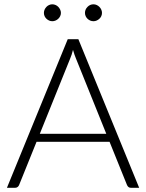

<svg xmlns="http://www.w3.org/2000/svg" viewBox="-20 -894 696 914"><path d="M486 -257 342 -614.5Q334.5 -632 327.5 -656.5Q324.5 -644.5 321 -633.8Q317.5 -623 313.5 -614L169.5 -257ZM642.5 0H603Q596 0 591.5 -3.8Q587 -7.5 584.5 -13.5L501.5 -219H154L71 -13.5Q69 -8 64 -4Q59 0 52 0H13L302.5 -707.5H353ZM270 -832.5Q270 -824.5 266.5 -817.2Q263 -810 257.5 -804.8Q252 -799.5 244.5 -796.2Q237 -793 229 -793Q221 -793 213.8 -796.2Q206.5 -799.5 201 -804.8Q195.5 -810 192.2 -817.2Q189 -824.5 189 -832.5Q189 -840.5 192.2 -848Q195.5 -855.5 201 -861.2Q206.5 -867 213.8 -870.2Q221 -873.5 229 -873.5Q237 -873.5 244.5 -870.2Q252 -867 257.5 -861.2Q263 -855.5 266.5 -848Q270 -840.5 270 -832.5ZM465.5 -832.5Q465.5 -824.5 462.2 -817.2Q459 -810 453.2 -804.8Q447.5 -799.5 440.2 -796.2Q433 -793 425 -793Q416.5 -793 409.2 -796.2Q402 -799.5 396.5 -804.8Q391 -810 387.8 -817.2Q384.5 -824.5 384.5 -832.5Q384.5 -849 396.5 -861.2Q408.5 -873.5 425 -873.5Q433 -873.5 440.2 -870.2Q447.5 -867 453.2 -861.2Q459 -855.5 462.2 -848Q465.5 -840.5 465.5 -832.5Z"/></svg>

Font: Lato 2
Style: Regular
Weight: 300
Designer: Lukasz Dziedzic with Adam Twardoch and Botio Nikoltchev
Foundry: tyPoland Lukasz Dziedzic
Version: Version 2.015; 2015-08-06; http://www.latofonts.com/